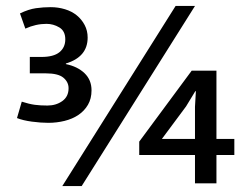

<svg xmlns="http://www.w3.org/2000/svg" viewBox="-20 -615 844 644"><path d="M189 9 569 -595H634L254 9ZM623 -378H706V-149H766V-95H706V0H634V-95H447V-140ZM604 -258 523 -149H634V-257L637 -309H635ZM47 -570Q76 -584 100.5 -587.5Q125 -591 150 -591Q175 -591 198 -584Q221 -577 237.5 -563.5Q254 -550 264 -531Q274 -512 274 -489Q274 -424 201 -402V-400Q240 -392 263.5 -369.5Q287 -347 287 -312Q287 -284 275 -263.5Q263 -243 243 -229.5Q223 -216 196.5 -209.5Q170 -203 142 -203Q117 -203 87 -207Q57 -211 37 -219L53 -274Q78 -266 96.5 -263.5Q115 -261 139 -261Q168 -261 189 -276Q210 -291 210 -319Q210 -340 192.5 -354.5Q175 -369 133 -369H80V-424H119Q160 -424 179.5 -440Q199 -456 199 -483Q199 -511 179 -523Q159 -535 136 -535Q100 -535 65 -519Z"/></svg>

Font: Mukta Mahee Medium
Style: Regular
Weight: 500
Designer: Shuchita Grover, Noopur Datye, Girish Dalvi, Yashodeep Gholap
Foundry: Ek Type
Version: Version 2.538;PS 1.000;hotconv 16.6.51;makeotf.lib2.5.65220;